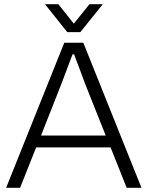

<svg xmlns="http://www.w3.org/2000/svg" viewBox="-20 -888 698 908"><path d="M9 0 284 -686H374L649 0H579L503 -191H151L75 0ZM174 -247H480L384 -488Q381 -496 375 -512Q369 -528 361.5 -548.5Q354 -569 345.5 -590.5Q337 -612 331 -631H323Q316 -612 306 -586Q296 -560 286.5 -534Q277 -508 269 -488ZM193 -868H256L346 -755H312L403 -868H466L360 -736H298Z"/></svg>

Font: Archivo SemiBold ExtraLight
Style: Regular
Weight: 250
Version: Version 2.001